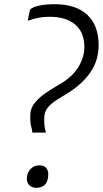

<svg xmlns="http://www.w3.org/2000/svg" viewBox="-20 -889 490 915"><path d="M134 -257Q134 -269 129 -284.8Q124 -300.5 124 -337Q124 -370.5 144.2 -396.8Q164.5 -423 196.2 -444.8Q228 -466.5 262 -486Q325 -522 353.5 -569.5Q382 -617 382 -665Q382 -735 338.2 -772Q294.5 -809 217 -809Q186.5 -809 162.5 -804Q138.5 -799 112 -790L123 -843Q133 -854.5 164.8 -861.8Q196.5 -869 240 -869Q341.5 -869 395.8 -818.5Q450 -768 450 -674Q450 -600 409.8 -543Q369.5 -486 304 -446Q274 -428 248.8 -411.8Q223.5 -395.5 207.8 -376.2Q192 -357 191 -330Q190.5 -311.5 191.5 -294.8Q192.5 -278 199 -257ZM152 6Q133.5 6 120.8 -5.5Q108 -17 108 -37Q108 -64 124.5 -82.5Q141 -101 167 -101Q189 -101 199.5 -89.5Q210 -78 210 -59Q210 6 152 6Z"/></svg>

Font: Merriweather Sans Light
Style: Italic
Weight: 300
Italic angle: -7.5°
Designer: Eben Sorkin
Foundry: Eben Sorkin
Version: Version 2.001; ttfautohint (v1.8.3)